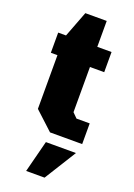

<svg xmlns="http://www.w3.org/2000/svg" viewBox="-170 -735 723 1038"><g transform="rotate(20 191.5 -215.5)"><path d="M173 0 68 -97V-406H30V-522H75L132 -671H255V-522H337V-406H255V-146L282 -119H358V0ZM123 240 170 57H343L229 240Z"/></g></svg>

Font: Tomorrow
Style: Bold
Weight: 700
Designer: Tony de Marco, Monica Rizzolli
Foundry: Just in Type
Version: Version 2.002